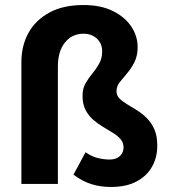

<svg xmlns="http://www.w3.org/2000/svg" viewBox="-20 -731 672 763"><path d="M421 12Q380 12 344 1Q308 -10 272 -37L320 -126Q344 -109 368.5 -103Q393 -97 416 -97Q442 -97 456.5 -111Q471 -125 471 -145Q471 -164 459.5 -177.5Q448 -191 429.5 -202.5Q411 -214 390 -226.5Q369 -239 350.5 -255Q332 -271 320 -294Q308 -317 308 -350Q308 -379 320 -400Q332 -421 347.5 -439.5Q363 -458 374.5 -479Q386 -500 386 -527Q386 -558 365 -577.5Q344 -597 312 -597Q266 -597 238 -562Q210 -527 210 -466V0H65V-484Q65 -549 93 -600Q121 -651 176 -681Q231 -711 312 -711Q381 -711 429 -687Q477 -663 502 -625Q527 -587 527 -544Q527 -509 514 -483.5Q501 -458 484.5 -439Q468 -420 455.5 -404Q443 -388 443 -368Q443 -352 454.5 -340Q466 -328 484.5 -317Q503 -306 524 -293Q545 -280 563.5 -261.5Q582 -243 593.5 -217Q605 -191 605 -152Q605 -106 584.5 -69Q564 -32 523 -10Q482 12 421 12Z"/></svg>

Font: Source Sans 3 ExtraLight
Style: Bold
Weight: 700
Version: Version 3.052;hotconv 1.1.0;makeotfexe 2.6.0